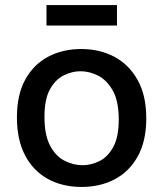

<svg xmlns="http://www.w3.org/2000/svg" viewBox="-20 -727 645 760"><path d="M303 13Q227 13 169 -19Q111 -51 79 -112.5Q47 -174 47 -262Q47 -353 80.5 -413Q114 -473 171.5 -503Q229 -533 302 -533Q375 -533 433 -502Q491 -471 525 -410Q559 -349 559 -259Q559 -168 525 -107.5Q491 -47 433.5 -17Q376 13 303 13ZM307 -73Q340 -73 373 -89Q406 -105 428 -144.5Q450 -184 450 -254Q450 -327 426.5 -368.5Q403 -410 368.5 -427.5Q334 -445 298 -445Q266 -445 233 -429Q200 -413 178 -374Q156 -335 156 -264Q156 -192 178.5 -150Q201 -108 236 -90.5Q271 -73 307 -73ZM164 -626V-707H443V-626Z"/></svg>

Font: Bricolage Grotesque 10pt Medium
Style: Regular
Weight: 500
Designer: Mathieu Triay
Foundry: Atelier Triay
Version: Version 1.000; ttfautohint (v1.8.4.7-5d5b);gftools[0.9.32]